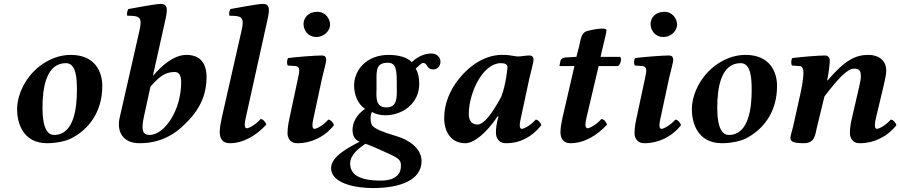

<svg xmlns="http://www.w3.org/2000/svg" viewBox="-20 -718 4577 976"><path d="M67 -162C67 -98 93 10 220 10C261 10 311 1 341 -14C428 -58 500 -146 500 -281C500 -353 463 -439 340 -439C294 -439 252 -425 217 -405C123 -353 67 -249 67 -162ZM196 -170C196 -270 214 -397 315 -397C368 -397 371 -318 371 -260C371 -177 359 -32 255 -32C226 -32 196 -58 196 -170Z M758 -336 813 -583C820 -616 828 -645 828 -665C828 -686 821 -698 798 -698C767 -698 675 -679 632 -672C626 -660 624 -647 627 -638C689 -638 705 -632 689 -563L588 -118C574 -55 599 10 689 10C749 10 828 -3 906 -74C988 -148 1030 -225 1030 -328C1030 -369 1017 -439 928 -439C859 -439 795 -376 760 -335ZM745 -278C792 -331 821 -352 868 -352C898 -352 901 -319 901 -301C901 -156 816 -32 740 -32C704 -32 697 -59 712 -127Z M1208 -563 1107 -118C1102 -95 1097 -68 1097 -47C1097 -13 1112 10 1148 10C1218 10 1284 -30 1334 -85C1331 -94 1319 -113 1305 -113C1279 -83 1245 -66 1235 -66C1227 -66 1224 -74 1224 -84C1224 -97 1228 -113 1231 -127L1332 -583C1339 -616 1347 -645 1347 -665C1347 -686 1340 -698 1317 -698C1286 -698 1194 -679 1151 -672C1145 -660 1143 -647 1146 -638C1208 -638 1224 -632 1208 -563Z M1617 -320C1626 -360 1638 -398 1638 -415C1638 -429 1630 -436 1617 -436C1585 -436 1492 -429 1445 -423C1438 -415 1437 -394 1443 -385L1483 -382C1495 -381 1501 -372 1501 -362C1501 -353 1501 -347 1495 -321L1451 -115C1444 -83 1438 -41 1444 -23C1452 -3 1463 10 1493 10C1563 10 1632 -23 1678 -82C1675 -91 1663 -110 1649 -110C1623 -80 1589 -63 1579 -63C1562 -63 1569 -98 1575 -124ZM1523 -596C1523 -563 1547 -530 1587 -530C1632 -530 1658 -566 1658 -592C1658 -622 1635 -658 1593 -658C1546 -658 1523 -626 1523 -596Z M2111 -291C2111 -318 2107 -349 2093 -369C2108 -383 2122 -398 2131 -398C2141 -398 2145 -392 2149 -386C2155 -376 2163 -365 2182 -365C2204 -365 2219 -382 2219 -405C2219 -427 2200 -446 2173 -446C2141 -446 2108 -434 2073 -402C2051 -428 2000 -439 1956 -439C1844 -439 1780 -363 1780 -283C1780 -239 1798 -188 1836 -165C1788 -132 1772 -91 1772 -56C1772 -39 1777 -9 1808 2C1755 31 1663 76 1663 136C1663 217 1794 238 1875 238C2012 238 2123 199 2123 100C2123 35 2055 -8 2001 -24C1921 -48 1875 -66 1868 -88C1862 -107 1862 -132 1871 -149C1887 -139 1911 -132 1939 -132C2026 -132 2111 -192 2111 -291ZM1837 13C1855 17 1925 49 1958 64C2014 90 2018 99 2018 127C2018 157 2001 200 1916 200C1804 200 1760 168 1760 113C1760 65 1812 31 1837 13ZM1997 -291C1997 -285 1997 -279 1997 -273C1998 -219 1998 -172 1944 -172C1891 -172 1892 -219 1894 -263C1894 -269 1894 -276 1894 -282C1894 -289 1894 -296 1894 -303C1893 -363 1893 -399 1952 -399C1995 -399 1997 -359 1997 -291Z M2671 -436C2653 -436 2630 -431 2612 -431C2606 -431 2601 -432 2596 -433C2569 -436 2571 -439 2531 -439C2447 -439 2367 -386 2312 -316C2267 -259 2238 -192 2238 -118C2238 -49 2272 10 2345 10C2388 10 2450 -38 2510 -127L2514 -125L2509 -107C2504 -86 2501 -64 2501 -47C2501 -38 2502 -29 2504 -23C2512 -3 2524 10 2554 10C2624 10 2686 -23 2732 -82C2729 -91 2717 -110 2703 -110C2677 -80 2643 -63 2633 -63C2625 -63 2622 -71 2622 -81C2622 -94 2626 -110 2629 -124L2671 -320C2680 -360 2692 -398 2692 -415C2692 -429 2684 -436 2671 -436ZM2528 -226C2479 -136 2439 -85 2407 -85C2376 -85 2363 -108 2363 -138C2363 -196 2383 -263 2414 -315C2443 -363 2483 -397 2526 -397C2547 -397 2558 -391 2560 -378C2560 -378 2553 -290 2528 -226Z M2839 -118C2834 -95 2829 -68 2829 -47C2829 -13 2844 10 2880 10C2950 10 3016 -30 3066 -85C3063 -94 3051 -113 3037 -113C3011 -83 2977 -66 2967 -66C2959 -66 2956 -74 2956 -84C2956 -97 2960 -113 2963 -127L3023 -382H3121C3133 -387 3143 -421 3132 -429H3033L3043 -474C3047 -492 3063 -552 3063 -564C3063 -581 2998 -569 2967 -561C2932 -552 2933 -517 2923 -479L2910 -429L2857 -426C2838 -425 2831 -417 2829 -409C2828 -406 2824 -386 2824 -384C2824 -382 2827 -382 2830 -382H2900Z M3381 -320C3390 -360 3402 -398 3402 -415C3402 -429 3394 -436 3381 -436C3349 -436 3256 -429 3209 -423C3202 -415 3201 -394 3207 -385L3247 -382C3259 -381 3265 -372 3265 -362C3265 -353 3265 -347 3259 -321L3215 -115C3208 -83 3202 -41 3208 -23C3216 -3 3227 10 3257 10C3327 10 3396 -23 3442 -82C3439 -91 3427 -110 3413 -110C3387 -80 3353 -63 3343 -63C3326 -63 3333 -98 3339 -124ZM3287 -596C3287 -563 3311 -530 3351 -530C3396 -530 3422 -566 3422 -592C3422 -622 3399 -658 3357 -658C3310 -658 3287 -626 3287 -596Z M3497 -162C3497 -98 3523 10 3650 10C3691 10 3741 1 3771 -14C3858 -58 3930 -146 3930 -281C3930 -353 3893 -439 3770 -439C3724 -439 3682 -425 3647 -405C3553 -353 3497 -249 3497 -162ZM3626 -170C3626 -270 3644 -397 3745 -397C3798 -397 3801 -318 3801 -260C3801 -177 3789 -32 3685 -32C3656 -32 3626 -58 3626 -170Z M4049 -243 4011 -72C4006 -52 3998 -27 3998 -17C3998 -1 4008 10 4064 10C4125 10 4123 -33 4133 -72L4171 -228C4234 -310 4285 -369 4321 -369C4342 -369 4356 -364 4356 -333C4356 -319 4355 -309 4347 -275L4310 -115C4302 -83 4297 -41 4303 -23C4311 -3 4322 10 4352 10C4422 10 4491 -23 4537 -82C4534 -91 4522 -110 4508 -110C4482 -80 4448 -63 4438 -63C4421 -63 4428 -98 4434 -124L4472 -283C4480 -318 4485 -341 4485 -359C4485 -419 4435 -439 4396 -439C4332 -439 4279 -417 4187 -309L4185 -311C4194 -353 4198 -395 4198 -412C4198 -426 4187 -436 4174 -436C4142 -436 4055 -429 4008 -423C4001 -415 4000 -394 4006 -385L4046 -382C4060 -381 4064 -364 4064 -352C4064 -341 4064 -309 4049 -243Z"/></svg>

Font: Libertinus Serif
Style: Bold Italic
Weight: 700
Italic angle: -12°
Designer: Philipp H. Poll, Khaled Hosny
Foundry: Caleb Maclennan
Version: Version 7.050;RELEASE